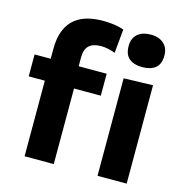

<svg xmlns="http://www.w3.org/2000/svg" viewBox="-109 -848 907 949"><g transform="rotate(15 344.0 -373.5)"><path d="M100.9 0Q100.9 -53.7 100.9 -103.8Q100.9 -154 100.9 -216V-266Q100.9 -295.7 100.9 -330.8Q100.9 -365.9 100.9 -403.4Q100.9 -440.9 100.9 -477.8Q100.9 -514.7 100.9 -548Q100.9 -607.2 117.3 -645.9Q133.6 -684.6 161.8 -706.7Q190 -728.9 226 -738Q262.1 -747.1 301.7 -747.1Q324.7 -747.1 345.4 -744.9Q366.1 -742.7 382.7 -739Q399.3 -735.3 410 -731.1L398.6 -609.1Q380.8 -615.8 362.2 -619.8Q343.5 -623.8 325.3 -623.8Q284.8 -623.8 264.4 -604.6Q244 -585.4 244 -544.3Q244 -534.5 244 -520.5Q244 -506.5 244 -499L250.2 -473.8V-216Q250.2 -154 250.2 -103.8Q250.2 -53.7 250.2 0ZM18.4 -386.7V-499H387.3V-386.7Q340.4 -386.7 297.2 -386.7Q254 -386.7 209.9 -386.7H143.5ZM474.1 0Q474.1 -53.7 474.1 -103.8Q474.1 -154 474.1 -216V-266Q474.1 -315.5 474.1 -354.8Q474.1 -394 474.1 -428.7Q474.1 -463.3 474.1 -499L623.3 -503.3Q623.3 -467.3 623.3 -431.9Q623.3 -396.6 623.3 -356.6Q623.3 -316.7 623.3 -266V-216Q623.3 -154 623.3 -103.8Q623.3 -53.7 623.3 0ZM547.6 -575.9Q506.1 -575.9 481.3 -595.7Q456.6 -615.6 456.6 -659.9Q456.6 -699.8 481.3 -721.1Q506.1 -742.4 548.6 -742.4Q590.9 -742.4 615.3 -720.2Q639.7 -698 639.7 -659.9Q639.7 -615.6 615.1 -595.7Q590.6 -575.9 547.6 -575.9Z"/></g></svg>

Font: Commissioner Thin
Style: Regular
Weight: 100
Designer: Kostas Bartsokas
Foundry: Kostas Bartsokas
Version: Version 1.001;gftools[0.9.23]